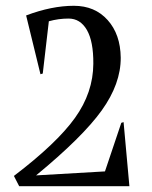

<svg xmlns="http://www.w3.org/2000/svg" viewBox="-20 -640 523 660"><path d="M215.8 -576.2Q181.2 -576.2 147.9 -566.9L127 -387.2L119.1 -384.8L69.8 -586.9Q157.7 -620.1 233.9 -620.1Q306.2 -620.1 350.1 -571Q394 -522 395 -441.9Q395.5 -352.1 329.6 -260.3Q263.7 -168.5 104 -37.1L340.8 -50.8L397 -217.8L404.8 -220.2L424.8 0H45.9L27.8 -35.2Q174.8 -147 237.5 -234.4Q300.3 -321.8 300.8 -420.9Q301.3 -498 278.6 -537.1Q255.9 -576.2 215.8 -576.2Z"/></svg>

Font: Halibut Cnd
Style: Regular
Weight: 400
Width: 3
Designer: Matteo Maggi
Foundry: Collletttivo
Version: Version 3.080 | FøM Fix